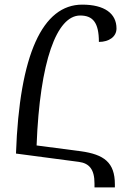

<svg xmlns="http://www.w3.org/2000/svg" viewBox="-20 -747 570 829"><path d="M388 62H476V49C476 -46 429 -80 329 -94L138 -119C152 -484 225 -680 326 -680C380 -680 407 -651 407 -566C450 -566 483 -588 483 -624C483 -689 431 -727 335 -727C164 -727 64 -513 49 -84L321 -48C365 -42 388 -16 388 45Z"/></svg>

Font: Noto Serif Armenian SemiCondensed
Style: Regular
Weight: 400
Width: 4
Designer: Monotype Design Team
Foundry: Monotype Imaging Inc.
Version: Version 2.008